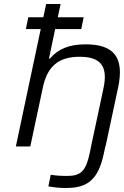

<svg xmlns="http://www.w3.org/2000/svg" viewBox="-20 -730 618 957"><path d="M210 -710 196 -644H121L109 -585H183L59 0H131L193 -291C215 -400 272 -447 377 -447C482 -447 519 -400 496 -291L442 -38L439 -25L434 0L428 30C407 127 382 147 311 147C289 147 263 146 233 141L221 199C257 205 280 207 309 207C418 207 470 165 498 33L505 0H506L569 -295C600 -443 549 -509 407 -509C325 -509 269 -486 229 -438H224L255 -585H385L397 -644H268L282 -710Z"/></svg>

Font: LT Wave Text Light Italic
Style: Regular
Weight: 300
Designer: Daniel Lyons
Version: Version 2.5 (Glyphs App)